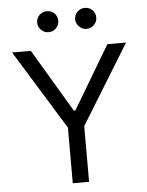

<svg xmlns="http://www.w3.org/2000/svg" viewBox="-61 -981 787 1030"><g transform="rotate(-5 332.5 -466.0)"><path d="M25.4 -727.1H126.5L328.1 -387.7H336.4L538.6 -727.1H639.2L376.5 -299.8V0H288.6V-299.8ZM230 -818.4Q207.5 -818.4 190.4 -835.4Q173.3 -852.5 173.3 -875Q173.3 -899.4 190.4 -915.5Q207.5 -931.6 230 -931.6Q254.4 -931.6 270.8 -915.5Q287.1 -899.4 287.1 -875Q287.1 -852.5 270.8 -835.4Q254.4 -818.4 230 -818.4ZM434.6 -818.4Q412.1 -818.4 395 -835.4Q377.9 -852.5 377.9 -875Q377.9 -899.4 395 -915.5Q412.1 -931.6 434.6 -931.6Q459 -931.6 475.3 -915.5Q491.7 -899.4 491.7 -875Q491.7 -852.5 475.3 -835.4Q459 -818.4 434.6 -818.4Z"/></g></svg>

Font: Sahel VF Regular
Style: Regular
Weight: 400
Foundry: Saber Rastikerdar (saber.rastikerdar@gmail.com)
Version: Version 3.4.0